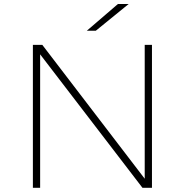

<svg xmlns="http://www.w3.org/2000/svg" viewBox="-20 -920 915 940"><path d="M141 -0.5V-700.5H187L688.5 -45V-700.5H724V-0.5H677.5L176.5 -654V-0.5ZM449 -769.5H405L557.5 -900.5H610Z"/></svg>

Font: Trispace SemiExpanded Thin
Style: Regular
Weight: 100
Width: 6
Designer: Tyler Finck
Foundry: Etcetera Type Company
Version: Version 1.210; ttfautohint (v1.8.3)